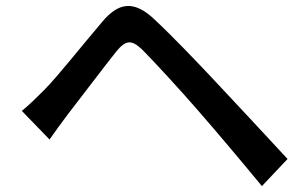

<svg xmlns="http://www.w3.org/2000/svg" viewBox="-20 -667 1040 651"><path d="M54 -291 148 -194C164 -217 187 -249 209 -278C252 -333 330 -437 374 -492C406 -531 425 -534 462 -499C501 -460 592 -361 650 -294C712 -223 799 -120 868 -36L955 -128C878 -211 777 -320 710 -391C650 -455 569 -540 505 -600C433 -669 380 -658 325 -591C259 -514 176 -408 129 -361C101 -333 81 -313 54 -291Z"/></svg>

Font: Noto Sans HK Medium
Style: Regular
Weight: 500
Designer: Ryoko NISHIZUKA 西塚涼子 (kana, bopomofo & ideographs); Paul D. Hunt (Latin, Greek & Cyrillic); Sandoll Communications 산돌커뮤니
Foundry: Adobe
Version: Version 2.002;hotconv 1.0.116;makeotfexe 2.5.65601